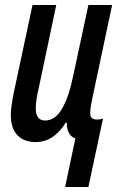

<svg xmlns="http://www.w3.org/2000/svg" viewBox="-20 -560 491 770"><path d="M241.2 189.9 282.2 -4.9Q248.5 -16.1 247.6 -68.8H244.1Q195.3 9.8 123 9.8Q76.2 9.8 49.8 -17.8Q23.4 -45.4 23.4 -99.6Q23.4 -117.7 27.1 -142.1Q30.8 -166.5 35.6 -189.9L110.4 -540H205.6L135.3 -206.5Q123.5 -158.2 123.5 -125.5Q123.5 -76.7 161.1 -76.7Q201.2 -76.7 228.5 -123.5Q255.9 -170.4 272.9 -252.9L334.5 -540H429.7L352.5 -176.3Q347.7 -154.3 344.7 -136.5Q341.8 -118.7 341.8 -106Q341.8 -80.6 367.7 -80.6Q373 -80.6 379.4 -81.3Q385.7 -82 393.1 -84.5L334.5 189.9Z"/></svg>

Font: Open Sans Condensed SemiBold
Style: Italic
Weight: 600
Width: 3
Italic angle: -12°
Designer: Monotype Design Team
Foundry: Monotype Imaging Inc.
Version: Version 3.000; ttfautohint (v1.8.4)